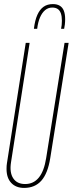

<svg xmlns="http://www.w3.org/2000/svg" viewBox="-20 -910 356 940"><path d="M98 10Q58 10 35 -14.5Q12 -39 12 -83Q12 -94 12.5 -98.5Q13 -103 14 -111L106 -700H125L34 -116Q26 -66 44.5 -37.5Q63 -9 103 -9Q186 -9 206 -136L296 -700H316L226 -136Q214 -61 182.5 -25.5Q151 10 98 10ZM239 -890Q259 -890 272.5 -882Q286 -874 292.5 -857.5Q299 -841 299 -816Q299 -803 297.5 -790Q296 -777 294 -769H279Q281 -778 282 -787.5Q283 -797 283 -809Q283 -830 278 -844.5Q273 -859 262.5 -866Q252 -873 236 -873Q216 -873 201 -860.5Q186 -848 176 -825Q166 -802 162 -769H146Q151 -811 163 -837.5Q175 -864 193.5 -877Q212 -890 239 -890Z"/></svg>

Font: Georama ExtraCondensed Thin
Style: Italic
Weight: 100
Width: 2
Italic angle: -9°
Designer: Jean-Baptiste Levee
Foundry: Production Type
Version: Version 1.001